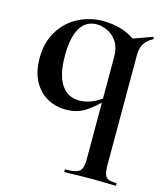

<svg xmlns="http://www.w3.org/2000/svg" viewBox="-103 -477 708 830"><g transform="rotate(15 251.0 -62.0)"><path d="M32 -173Q32 -245 64 -296Q96 -347 147.5 -373Q199 -399 256 -399Q341 -399 401 -357L342 -263Q342 -302 325 -328Q308 -354 283 -366Q258 -378 235 -378Q185 -378 160 -335.5Q135 -293 135 -212Q135 -125 164 -82.5Q193 -40 244 -40Q299 -40 354 -84L363 -77Q321 -34 284.5 -10.5Q248 13 198 13Q153 13 115 -8Q77 -29 54.5 -71Q32 -113 32 -173ZM264 263Q298 263 314 257.5Q330 252 336 238Q342 224 342 194V-338L480 -388L482 -389Q485 -389 486 -384Q487 -379 484 -378Q459 -365 447 -345Q435 -325 435 -295V194Q435 224 439.5 238Q444 252 455.5 257.5Q467 263 491 263Q494 263 494 269Q494 275 491 275Q465 275 449 274L389 273L318 274Q299 275 264 275Q262 275 262 269Q262 263 264 263Z"/></g></svg>

Font: Cormorant Garamond
Style: Bold
Weight: 700
Designer: Christian Thalmann (Catharsis Fonts)
Foundry: Catharsis Fonts
Version: Version 4.000